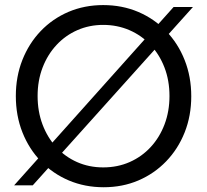

<svg xmlns="http://www.w3.org/2000/svg" viewBox="-20 -748 836 775"><path d="M398.4 7.8Q322.8 7.8 258.1 -19.5Q193.4 -46.9 145.3 -96.7Q97.2 -146.5 70.6 -213.6Q43.9 -280.8 43.9 -360.4Q43.9 -439 70.3 -505.9Q96.7 -572.8 144.3 -622.6Q191.9 -672.4 256.3 -700Q320.8 -727.5 396.5 -727.5Q473.1 -727.5 537.8 -700Q602.5 -672.4 650.6 -622.6Q698.7 -572.8 725.3 -505.6Q752 -438.5 752 -359.4Q752 -280.3 725.3 -213.4Q698.7 -146.5 650.6 -96.7Q602.5 -46.9 538.3 -19.5Q474.1 7.8 398.4 7.8ZM396.5 -72.3Q454.6 -72.3 503.7 -94Q552.7 -115.7 588.6 -154.8Q624.5 -193.8 644.3 -246.3Q664.1 -298.8 664.1 -360.4Q664.1 -423.3 643.8 -475.8Q623.5 -528.3 587.2 -566.9Q550.8 -605.5 502 -626.5Q453.1 -647.5 396.5 -647.5Q340.8 -647.5 292.7 -626.5Q244.6 -605.5 208.5 -566.9Q172.4 -528.3 152.1 -475.8Q131.8 -423.3 131.8 -360.4Q131.8 -298.3 151.6 -245.6Q171.4 -192.9 207 -154.1Q242.7 -115.2 291 -93.8Q339.4 -72.3 396.5 -72.3ZM37.1 0 680.7 -719.7H758.8L112.3 0Z"/></svg>

Font: Reddit Sans
Style: Regular
Weight: 400
Designer: Stephen Hutchings
Foundry: Reddit
Version: Version 1.014